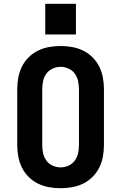

<svg xmlns="http://www.w3.org/2000/svg" viewBox="-20 -986 640 1014"><path d="M300 8Q269 8 238.5 2.5Q208 -3 180.5 -16.5Q153 -30 131 -52Q109 -74 95.5 -101.5Q82 -129 76.5 -159.5Q71 -190 71 -221V-514Q71 -545 76.5 -575.5Q82 -606 95.5 -633.5Q109 -661 131 -683Q153 -705 180.5 -718.5Q208 -732 238.5 -737.5Q269 -743 300 -743Q331 -743 361.5 -737.5Q392 -732 419.5 -718.5Q447 -705 469 -683Q491 -661 504.5 -633.5Q518 -606 523.5 -575.5Q529 -545 529 -514V-221Q529 -190 523.5 -159.5Q518 -129 504.5 -101.5Q491 -74 469 -52Q447 -30 419.5 -16.5Q392 -3 361.5 2.5Q331 8 300 8ZM300 -102Q322 -102 342.5 -111.5Q363 -121 375.5 -138.5Q388 -156 392.5 -177.5Q397 -199 397 -221V-514Q397 -536 392.5 -557.5Q388 -579 375.5 -596.5Q363 -614 342.5 -623.5Q322 -633 300 -633Q278 -633 257.5 -623.5Q237 -614 224.5 -596.5Q212 -579 207.5 -557.5Q203 -536 203 -514V-221Q203 -199 207.5 -177.5Q212 -156 224.5 -138.5Q237 -121 257.5 -111.5Q278 -102 300 -102ZM219 -804V-966H381V-804Z"/></svg>

Font: Iosevka SS04 XBd Ex
Style: Regular
Weight: 800
Width: 7
Monospace: yes
Designer: Belleve Invis
Foundry: Belleve Invis
Version: Version 19.0.0; ttfautohint (v1.8.4)